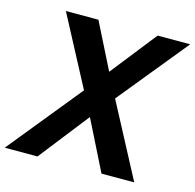

<svg xmlns="http://www.w3.org/2000/svg" viewBox="-160 -862 990 974"><g transform="rotate(15 334.5 -375.0)"><path d="M456 0 325 -262 120 0H-52L261 -385L68 -750H239L360 -509L550 -750H721L424 -386L628 0Z"/></g></svg>

Font: Oakes Grotesk Bold
Style: Italic
Weight: 700
Italic angle: -8°
Designer: Samuel Oakes
Foundry: Samuel Oakes
Version: Version 1.000;PS 001.000;hotconv 1.0.88;makeotf.lib2.5.64775